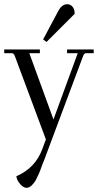

<svg xmlns="http://www.w3.org/2000/svg" viewBox="-30 -668 467 916"><path d="M290 -432.1H417V-414.1H379.9Q371.1 -414.1 366.2 -399.9L192.9 63Q189.9 71.8 183.1 89.8L171.9 117.2Q160.6 150.4 154.8 162.1Q148.9 173.8 142.6 187.5Q136.2 201.2 123 214.8Q109.4 228.5 95.7 228Q82 228 66.4 210.4Q50.8 192.9 47.9 172.9Q138.7 133.8 171.9 43L189 -2.9L41 -399.9Q36.1 -414.1 26.9 -414.1H-9.8V-432.1H160.2V-414.1H109.9L225.1 -98.1L340.8 -414.1H290ZM290 -647.9Q304.7 -648.4 315.4 -636.7Q326.2 -625 326.2 -602.1L191.9 -467.8L175.8 -480L247.1 -613.8Q265.1 -647.9 290 -647.9Z"/></svg>

Font: Arapey-Regular
Style: Regular
Weight: 400
Designer: Eduardo Rodriguez Tunni
Foundry: Eduardo Rodriguez Tunni
Version: Version 1.002